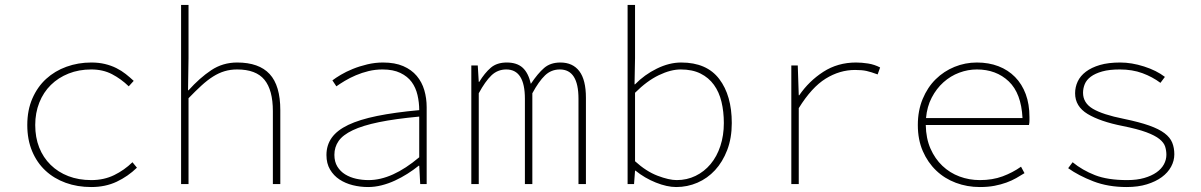

<svg xmlns="http://www.w3.org/2000/svg" viewBox="-20 -742 4840 774"><path d="M348 12Q292 12 245 -5Q198 -22 163.5 -54Q129 -86 109.5 -132.5Q90 -179 90 -238Q90 -298 110.5 -345Q131 -392 166 -424Q201 -456 248 -473Q295 -490 348 -490Q378 -490 403 -484Q428 -478 449 -467.5Q470 -457 487 -443.5Q504 -430 519 -416L499 -394Q468 -424 431.5 -443Q395 -462 348 -462Q298 -462 256.5 -445.5Q215 -429 185 -399.5Q155 -370 138.5 -328.5Q122 -287 122 -238Q122 -188 138 -147.5Q154 -107 184 -77.5Q214 -48 255.5 -32Q297 -16 348 -16Q399 -16 440 -36Q481 -56 514 -88L532 -66Q496 -31 450.5 -9.5Q405 12 348 12Z M710 0V-722H740V-508L738 -378H740Q785 -428 831.5 -459Q878 -490 936 -490Q1024 -490 1067 -443.5Q1110 -397 1110 -298V0H1080V-294Q1080 -379 1046 -420.5Q1012 -462 936 -462Q909 -462 885.5 -455Q862 -448 839 -433.5Q816 -419 792 -397Q768 -375 740 -346V0Z M1464 12Q1432 12 1402 4.5Q1372 -3 1348.5 -18.5Q1325 -34 1310.5 -58.5Q1296 -83 1296 -117Q1296 -157 1317.5 -187Q1339 -217 1384 -238.5Q1429 -260 1500 -274.5Q1571 -289 1670 -298Q1670 -329 1663 -359Q1656 -389 1639.5 -411.5Q1623 -434 1594 -448Q1565 -462 1522 -462Q1493 -462 1466 -455.5Q1439 -449 1414.5 -438.5Q1390 -428 1370 -416Q1350 -404 1336 -394L1320 -418Q1333 -428 1354 -440.5Q1375 -453 1402 -464Q1429 -475 1460.5 -482.5Q1492 -490 1524 -490Q1572 -490 1605.5 -475.5Q1639 -461 1660 -436Q1681 -411 1690.5 -378.5Q1700 -346 1700 -310V0H1674L1670 -74H1668Q1647 -57 1622.5 -41.5Q1598 -26 1572 -14Q1546 -2 1518.5 5Q1491 12 1464 12ZM1466 -16Q1561 -16 1670 -108V-272Q1573 -263 1507.5 -249.5Q1442 -236 1402 -217Q1362 -198 1345 -173.5Q1328 -149 1328 -118Q1328 -90 1340 -70.5Q1352 -51 1371.5 -39Q1391 -27 1415.5 -21.5Q1440 -16 1466 -16Z M1880 0V-478H1906L1910 -412H1912Q1934 -448 1958.5 -469Q1983 -490 2023 -490Q2064 -490 2087 -469Q2110 -448 2120 -404Q2148 -446 2173.5 -468Q2199 -490 2239 -490Q2289 -490 2315.5 -455Q2342 -420 2342 -348V0H2312V-344Q2312 -462 2237 -462Q2202 -462 2177 -438Q2152 -414 2126 -366V0H2096V-344Q2096 -462 2021 -462Q1986 -462 1961 -438Q1936 -414 1910 -366V0Z M2706 12Q2669 12 2624 -6Q2579 -24 2542 -54H2540L2536 0H2510V-722H2540V-508L2538 -402H2540Q2578 -441 2628 -465.5Q2678 -490 2726 -490Q2829 -490 2879.5 -423.5Q2930 -357 2930 -246Q2930 -185 2911.5 -137Q2893 -89 2862.5 -56Q2832 -23 2791.5 -5.5Q2751 12 2706 12ZM2708 -16Q2749 -16 2784 -33Q2819 -50 2844.5 -80.5Q2870 -111 2884 -153.5Q2898 -196 2898 -246Q2898 -292 2888.5 -331.5Q2879 -371 2858 -400Q2837 -429 2804 -445.5Q2771 -462 2724 -462Q2684 -462 2636 -439Q2588 -416 2540 -368V-92Q2585 -51 2631 -33.5Q2677 -16 2708 -16Z M3170 0V-478H3196L3200 -358H3202Q3241 -415 3299 -452.5Q3357 -490 3431 -490Q3454 -490 3479.5 -486Q3505 -482 3528 -470L3518 -442Q3491 -452 3473 -456Q3455 -460 3427 -460Q3365 -460 3308.5 -425Q3252 -390 3200 -306V0Z M3930 12Q3879 12 3833.5 -5Q3788 -22 3754 -54.5Q3720 -87 3700 -133Q3680 -179 3680 -238Q3680 -296 3699.5 -343Q3719 -390 3752 -422.5Q3785 -455 3828 -472.5Q3871 -490 3918 -490Q3966 -490 4005 -475Q4044 -460 4072 -431.5Q4100 -403 4115 -362.5Q4130 -322 4130 -270Q4130 -262 4130 -254.5Q4130 -247 4128 -238H3712Q3713 -184 3731 -143Q3749 -102 3779 -73.5Q3809 -45 3848 -30.5Q3887 -16 3930 -16Q3981 -16 4021.5 -31Q4062 -46 4096 -70L4110 -44Q4094 -34 4076.5 -24Q4059 -14 4037 -6Q4015 2 3989 7Q3963 12 3930 12ZM3918 -462Q3882 -462 3847 -449Q3812 -436 3783.5 -410.5Q3755 -385 3736 -348.5Q3717 -312 3713 -266H4102Q4097 -366 4046.5 -414Q3996 -462 3918 -462Z M4522 12Q4447 12 4387.5 -11Q4328 -34 4286 -64L4304 -88Q4343 -56 4394 -36Q4445 -16 4524 -16Q4563 -16 4592.5 -24.5Q4622 -33 4642 -47Q4662 -61 4672 -79.5Q4682 -98 4682 -118Q4682 -135 4677 -151Q4672 -167 4654 -181.5Q4636 -196 4601 -209Q4566 -222 4506 -234Q4415 -252 4364.5 -282.5Q4314 -313 4314 -366Q4314 -391 4324.5 -413.5Q4335 -436 4357.5 -453Q4380 -470 4414 -480Q4448 -490 4496 -490Q4542 -490 4592 -474Q4642 -458 4676 -432L4658 -408Q4626 -432 4585.5 -447Q4545 -462 4494 -462Q4452 -462 4423.5 -454Q4395 -446 4377.5 -433Q4360 -420 4353 -403Q4346 -386 4346 -368Q4346 -327 4385.5 -303.5Q4425 -280 4510 -263Q4573 -250 4612.5 -236Q4652 -222 4674.5 -205Q4697 -188 4705.5 -167Q4714 -146 4714 -120Q4714 -94 4701 -70Q4688 -46 4663.5 -28Q4639 -10 4603.5 1Q4568 12 4522 12Z"/></svg>

Font: Source Code Pro ExtraLight
Style: Regular
Weight: 200
Monospace: yes
Designer: Paul D. Hunt, Teo Tuominen
Foundry: Adobe Systems Incorporated
Version: Version 2.030;PS 1.000;hotconv 16.6.51;makeotf.lib2.5.65220